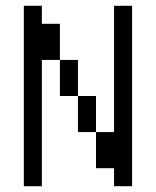

<svg xmlns="http://www.w3.org/2000/svg" viewBox="-20 -645 540 665"><path d="M62.5 -625Q62.5 -625 62.5 0H125V-437.5H187.5Q187.5 -437.5 187.5 -312.5H250Q250 -312.5 250 -187.5H312.5Q312.5 -187.5 312.5 -62.5H375V0H437.5Q437.5 0 437.5 -625H375V-187.5H312.5Q312.5 -187.5 312.5 -312.5H250Q250 -312.5 250 -437.5H187.5Q187.5 -437.5 187.5 -562.5H125V-625Z"/></svg>

Font: UnifontExMono
Style: Regular
Weight: 500
Version: Version 15.0.06